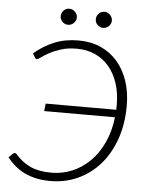

<svg xmlns="http://www.w3.org/2000/svg" viewBox="-59 -920 752 975"><g transform="rotate(5 317.0 -432.0)"><path d="M12.5 0ZM43.5 -118Q48.5 -118 52 -113Q69 -93.5 87.8 -79Q106.5 -64.5 128.2 -54.5Q150 -44.5 176.5 -39.5Q203 -34.5 236 -34.5Q291.5 -34.5 341.8 -55.5Q392 -76.5 431.8 -116Q471.5 -155.5 498.2 -212.8Q525 -270 533.5 -343H172.5L177 -381.5H536.5Q536.5 -387 536.8 -393Q537 -399 537 -405Q537 -466 521 -515.5Q505 -565 475.5 -600Q446 -635 404.2 -654Q362.5 -673 310.5 -673Q264.5 -673 230.2 -662Q196 -651 172 -638Q148 -625 133.5 -614Q119 -603 113.5 -603Q105.5 -603 102.5 -609L90.5 -630Q138.5 -671 193 -693.2Q247.5 -715.5 315.5 -715.5Q379 -715.5 429.5 -692.8Q480 -670 515.2 -629Q550.5 -588 569.2 -531.2Q588 -474.5 588 -406.5Q588 -313.5 561.2 -237Q534.5 -160.5 487.2 -106.2Q440 -52 375.2 -22Q310.5 8 234.5 8Q194 8 161.2 0.8Q128.5 -6.5 101.5 -19.8Q74.5 -33 52.5 -51.8Q30.5 -70.5 12.5 -93.5L34.5 -114.5Q38.5 -118 43.5 -118ZM296.5 -830.5Q296.5 -822 293 -814.8Q289.5 -807.5 283.8 -802Q278 -796.5 270.5 -793.2Q263 -790 255 -790Q238.5 -790 226.2 -802Q214 -814 214 -830.5Q214 -839 217.2 -846.5Q220.5 -854 226.2 -859.8Q232 -865.5 239.2 -868.8Q246.5 -872 255 -872Q263 -872 270.5 -868.8Q278 -865.5 283.8 -859.8Q289.5 -854 293 -846.5Q296.5 -839 296.5 -830.5ZM475 -830.5Q475 -822 471.5 -814.8Q468 -807.5 462.5 -802Q457 -796.5 449.5 -793.2Q442 -790 434 -790Q417 -790 405 -802Q393 -814 393 -830.5Q393 -847.5 405 -859.8Q417 -872 434 -872Q442 -872 449.5 -868.8Q457 -865.5 462.5 -859.8Q468 -854 471.5 -846.5Q475 -839 475 -830.5Z"/></g></svg>

Font: Lato Light
Style: Italic
Weight: 300
Italic angle: -7°
Designer: Lukasz Dziedzic
Foundry: tyPoland Lukasz Dziedzic
Version: Version 2.007; 2014-02-27